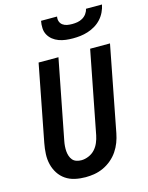

<svg xmlns="http://www.w3.org/2000/svg" viewBox="-132 -972 823 1065"><g transform="rotate(-15 280.0 -439.0)"><path d="M225 12Q194 12 164.5 5.5Q135 -1 111.5 -17Q88 -33 72.5 -57Q57 -81 50 -109.5Q43 -138 44.5 -169Q46 -200 52 -231L137 -670H251L162 -213Q159 -198 158 -183.5Q157 -169 158 -155Q159 -141 163.5 -127.5Q168 -114 176.5 -104Q185 -94 198.5 -89.5Q212 -85 227 -85Q247 -85 268.5 -94Q290 -103 305 -119.5Q320 -136 328.5 -156.5Q337 -177 341 -197L433 -670H547L452 -179Q447 -153 437.5 -128Q428 -103 412.5 -80Q397 -57 375 -38.5Q353 -20 328 -8.5Q303 3 277 7.5Q251 12 225 12ZM357 -750Q336 -750 315.5 -752.5Q295 -755 276 -762Q257 -769 242 -781Q227 -793 217.5 -810Q208 -827 207 -848Q206 -869 210 -890H302Q299 -875 303.5 -862Q308 -849 319 -841Q330 -833 344 -830.5Q358 -828 373 -828Q388 -828 403 -830.5Q418 -833 432 -841Q446 -849 455.5 -862Q465 -875 468 -890H560Q556 -869 546 -848Q536 -827 520.5 -810Q505 -793 485 -781Q465 -769 443 -762Q421 -755 399.5 -752.5Q378 -750 357 -750Z"/></g></svg>

Font: Lode
Style: Bold Italic
Weight: 700
Italic angle: -11°
Monospace: yes
Designer: Belleve Invis
Foundry: Belleve Invis
Version: Version 29.2.0; ttfautohint (v1.8.3)